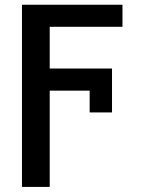

<svg xmlns="http://www.w3.org/2000/svg" viewBox="-20 -565 592 789"><path d="M483.3 -545.5H70.3V203.1H184.3V-192.5H348.4V-103H440.3V-283.4H184.3V-454.9H483.3Z"/></svg>

Font: Magic Ui Pro Medium
Style: Regular
Weight: 500
Designer: Stefan Endress, Andreas Faust
Version: Version 1.000;FEAKit 1.0